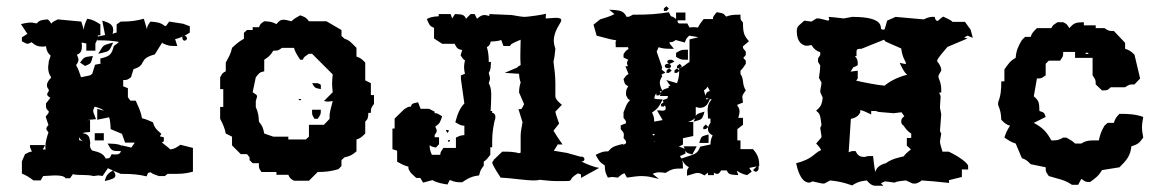

<svg xmlns="http://www.w3.org/2000/svg" viewBox="-20 -578 3760 614"><path d="M248 -483 240 -509 165 -516C150 -508 150 -510 145 -503H144C141 -508 135 -515 132 -516C110 -514 107 -513 97 -503C91 -504 85 -506 79 -506C66 -506 53 -502 47 -501L68 -469C63 -469 60 -463 50 -459V-446C60 -441 64 -438 68 -438C71 -438 75 -440 81 -443C92 -433 101 -429 114 -429C118 -429 122 -429 127 -430C129 -416 132 -409 142 -400L136 -382C136 -375 134 -370 134 -363C134 -352 136 -341 143 -332V-329C136 -322 130 -314 130 -305C130 -300 133 -295 136 -291V-287C128 -276 129 -273 141 -265L127 -247V-240C127 -233 128 -229 136 -222C136 -215 134 -216 126 -205L135 -178C124 -167 128 -163 135 -155C130 -140 125 -123 125 -108C125 -105 126 -103 126 -100H117L124 -114H76V-108C76 -106 80 -99 82 -93C74 -93 73 -91 60 -85L50 -62V-23C66 -16 74 -11 87 -1H110L118 -15C130 -15 143 -17 157 -17C177 -17 185 -14 190 -8H204L213 -21C233 -16 257 -21 279 -15C290 -16 291 -17 294 -17C298 -17 304 -16 308 -15L325 -40L341 -33C324 -23 319 -16 315 1C335 -4 349 -7 349 -17C349 -21 347 -26 342 -32L366 -22H368C405 -22 423 -20 449 -14C454 -27 452 -25 462 -27C470 -20 476 -20 488 -15H507L516 -22H534C556 -22 572 -22 597 -29V-105L557 -115C542 -105 540 -103 525 -100C517 -108 498 -121 498 -123C499 -124 502 -125 504 -126V-139L491 -142C493 -145 495 -148 496 -150C476 -167 474 -172 469 -187C455 -193 449 -196 434 -200C431 -220 424 -233 414 -256H397C395 -259 391 -264 389 -267V-296L374 -302V-322C387 -322 388 -323 399 -331L407 -357C452 -370 419 -389 475 -404L500 -444L499 -440C518 -432 519 -431 540 -431H547L540 -453C550 -455 557 -458 564 -461C563 -460 563 -457 563 -457C563 -452 566 -448 570 -448C576 -448 578 -454 578 -455C578 -459 574 -464 570 -464C577 -467 584 -472 587 -474V-494L566 -502L521 -509L511 -495H507C493 -506 484 -507 461 -509C454 -499 450 -494 450 -484L440 -518C416 -512 402 -509 368 -509H366L353 -500V-474C348 -473 344 -472 340 -469C341 -474 342 -478 342 -483C342 -502 323 -507 307 -512L316 -466L293 -461V-465H301V-500C286 -509 279 -515 259 -518C253 -506 249 -497 248 -483ZM236 -378 252 -367C272 -376 270 -373 277 -399C250 -395 251 -398 236 -378ZM301 -417 294 -406 307 -409C331 -415 329 -414 342 -442L331 -439C311 -434 309 -431 301 -417ZM324 -119C336 -97 338 -95 359 -95H367C364 -86 359 -84 349 -84C344 -84 344 -84 337 -85C330 -71 332 -72 318 -71C310 -88 297 -91 274 -97C267 -107 268 -108 268 -119H269C266 -137 267 -149 244 -152C248 -154 253 -155 268 -156V-194H257L287 -197C280 -215 278 -219 278 -224C278 -227 280 -231 283 -237C296 -233 306 -230 312 -224L291 -230V-195L329 -203C333 -191 333 -179 334 -165L370 -150L380 -122H411L400 -106L370 -113V-112C354 -119 344 -118 324 -119ZM283 -129H312V-152H283ZM291 -449H296C318 -449 339 -448 360 -444C357 -440 352 -437 344 -431C337 -404 332 -398 301 -391V-376L304 -375L284 -371L275 -342L268 -337L239 -331C235 -343 231 -357 224 -368V-371C228 -376 231 -382 231 -387C231 -392 228 -397 226 -403C240 -408 242 -419 242 -431C242 -435 241 -438 241 -442L256 -439V-416H285V-439C288 -444 290 -449 291 -453ZM549 -479 548 -480 547 -479 549 -477ZM550 -482ZM233 -130C233 -133 233 -136 234 -139C237 -132 241 -128 247 -126C243 -127 239 -128 233 -130Z M978 -312C987 -296 987 -297 1006 -293C1006 -311 1008 -306 996 -312ZM936 -261C932 -257 941 -257 942 -258C946 -262 937 -262 936 -261ZM978 -227C978 -210 977 -212 986 -198H996C1005 -212 1006 -210 1006 -227ZM836 -170 844 -160ZM882 -425H920C925 -409 931 -401 940 -387H948C954 -398 953 -396 968 -406H978L1044 -340C1043 -330 1042 -320 1042 -311C1042 -302 1043 -292 1044 -283L1016 -255C1028 -252 1031 -253 1044 -255C1040 -236 1034 -223 1034 -206V-198L1016 -179H968V-141L958 -132H902V-141H854L825 -151C821 -170 820 -174 808 -189C807 -208 806 -217 798 -236V-255C800 -263 802 -267 802 -270C802 -275 798 -276 788 -283L798 -331C810 -345 808 -346 825 -350V-387C839 -396 845 -401 854 -416C871 -416 868 -416 882 -425ZM940 -529C928 -522 921 -519 912 -510C901 -513 892 -515 886 -515C878 -515 873 -512 864 -501C848 -509 843 -509 825 -510C810 -500 814 -502 808 -491H788V-482H770L760 -473V-454C744 -445 736 -438 722 -425C718 -405 711 -395 702 -378V-350C691 -344 693 -346 684 -331V-293H694V-236H684V-198C693 -181 698 -170 702 -151L722 -141V-113L750 -85H770L778 -75V-66L788 -56H808C808 -39 807 -42 816 -28H864V-19H902C908 -8 905 -9 920 0H968L996 -28C1020 -28 1039 -30 1062 -37L1072 -47V-66L1082 -75C1101 -79 1105 -82 1120 -94V-132C1133 -136 1137 -140 1148 -151V-189C1157 -198 1157 -201 1158 -217H1166C1166 -234 1167 -232 1176 -246V-274H1166V-312L1148 -321V-378C1137 -389 1133 -393 1120 -397V-425L1110 -435C1099 -446 1095 -450 1082 -454L1072 -463V-482L1024 -510H968C958 -523 956 -523 940 -529Z M1564 -208V-199C1559 -186 1554 -152 1554 -131V-107H1548V-83C1538 -70 1536 -67 1527 -61V-48C1519 -37 1517 -37 1512 -17C1500 -15 1486 -15 1458 5H1457C1442 5 1433 4 1420 -2H1418L1411 12C1399 10 1377 7 1363 -2L1333 6L1324 -9H1311L1294 -25C1286 -37 1286 -37 1286 -45C1272 -49 1266 -52 1250 -61V-96L1235 -101V-167H1242V-199L1273 -229C1285 -236 1285 -237 1294 -237C1297 -249 1302 -247 1317 -251L1325 -230H1352L1370 -221V-216C1379 -216 1379 -215 1394 -206C1387 -186 1387 -184 1372 -173C1378 -160 1379 -159 1370 -146V-139H1384V-117L1374 -106C1365 -108 1359 -109 1354 -114V-111C1354 -102 1356 -95 1361 -83H1388C1388 -91 1390 -93 1398 -105H1438V-138C1451 -144 1453 -145 1465 -146V-176C1453 -176 1449 -180 1436 -187C1444 -217 1452 -234 1465 -247L1454 -325V-337L1467 -342C1465 -350 1464 -356 1464 -363C1464 -370 1465 -377 1467 -385C1460 -389 1459 -392 1453 -401L1458 -418C1445 -420 1440 -424 1434 -438H1394L1368 -455V-489C1353 -495 1353 -499 1345 -517C1352 -521 1360 -525 1383 -526V-533H1421L1426 -519L1435 -533C1457 -532 1465 -532 1470 -518L1485 -533H1498L1505 -519H1507C1516 -528 1524 -530 1529 -530C1535 -530 1538 -528 1545 -527V-533L1615 -530C1620 -530 1645 -524 1658 -524C1665 -524 1712 -530 1726 -534L1725 -519C1735 -519 1747 -521 1756 -521C1766 -521 1775 -520 1775 -513C1775 -505 1751 -481 1751 -448C1751 -437 1754 -429 1756 -422C1755 -409 1753 -393 1750 -381C1753 -358 1756 -335 1756 -313V-270C1756 -259 1774 -245 1777 -243L1756 -221C1757 -212 1766 -190 1768 -183L1750 -160C1755 -151 1773 -124 1779 -116H1764C1763 -116 1762 -115 1762 -114V-113L1751 -96L1793 -89L1836 -77H1841C1844 -77 1849 -74 1849 -69C1849 -68 1848 -62 1842 -62H1839C1846 -58 1860 -51 1883 -44L1896 -41L1838 -9V-20C1837 -20 1835 -22 1829 -23H1827C1792 -2 1818 1 1787 1H1757C1743 1 1726 -1 1706 -3C1703 -2 1697 -1 1688 -1C1658 -1 1613 -9 1581 -10C1578 -15 1554 -50 1554 -59C1554 -59 1559 -66 1560 -66L1557 -65L1586 -93H1596C1611 -93 1626 -92 1640 -88C1641 -88 1642 -89 1645 -90V-144C1645 -156 1648 -171 1651 -187L1638 -229H1647C1649 -231 1654 -240 1656 -245L1640 -282V-284C1640 -295 1642 -305 1645 -314C1642 -323 1640 -333 1640 -342L1594 -345L1634 -362C1635 -364 1637 -366 1645 -370C1644 -378 1644 -392 1644 -403C1644 -421 1645 -440 1645 -451C1614 -438 1614 -437 1611 -431H1590L1583 -450C1571 -446 1561 -446 1549 -445C1548 -439 1547 -433 1537 -427C1542 -411 1543 -396 1543 -380H1550C1549 -362 1550 -356 1543 -345C1544 -339 1547 -333 1547 -327C1547 -322 1544 -317 1543 -312C1546 -306 1551 -296 1551 -276C1551 -265 1550 -237 1549 -223H1554V-217C1559 -217 1562 -214 1564 -208ZM1420 -131 1417 -125H1413L1412 -129ZM1415 -162H1406C1406 -158 1408 -159 1411 -153H1412C1415 -159 1415 -158 1415 -162ZM1831 -66Z M2205 -236V-207C2209 -213 2208 -214 2233 -221L2230 -211C2224 -195 2223 -196 2198 -189L2203 -200C2194 -193 2187 -190 2180 -188H2197V-143L2164 -136V-116C2155 -111 2153 -110 2151 -109C2156 -108 2161 -106 2170 -102L2166 -110H2208L2194 -84C2176 -89 2176 -89 2172 -96V-87C2158 -80 2158 -80 2154 -79C2156 -77 2158 -73 2159 -71C2197 -85 2210 -82 2219 -109L2252 -116C2252 -127 2254 -135 2259 -145C2252 -148 2244 -155 2244 -165C2244 -169 2245 -177 2252 -185V-199H2244V-205C2244 -211 2243 -217 2243 -223C2243 -231 2242 -245 2256 -260L2250 -261C2243 -243 2236 -233 2216 -233C2214 -233 2207 -236 2205 -236ZM2142 -517V-538H2172V-513H2147V-507L2151 -503H2178L2185 -490C2190 -491 2194 -491 2198 -491C2202 -491 2206 -491 2212 -490C2217 -500 2221 -505 2230 -517H2260C2260 -526 2261 -525 2272 -539C2290 -536 2294 -536 2302 -525C2316 -530 2325 -531 2342 -531H2348V-526C2348 -514 2348 -516 2356 -506V-504C2356 -470 2361 -463 2375 -446L2356 -430C2356 -421 2356 -425 2365 -413V-402L2357 -393L2365 -384V-374C2359 -366 2356 -359 2348 -352V-341C2360 -326 2352 -309 2365 -289C2353 -273 2354 -271 2354 -267C2354 -264 2355 -260 2356 -250L2338 -243V-240C2343 -234 2345 -228 2345 -222C2345 -216 2343 -207 2341 -201H2356V-179L2338 -165V-129H2348V-101H2388C2403 -84 2408 -71 2408 -48L2406 -47V-38C2405 -35 2403 -29 2397 -29H2395L2388 -34L2400 -46L2376 -41L2384 -29L2369 -18C2355 -21 2348 -25 2336 -32L2341 -18C2314 -20 2311 -19 2304 -33H2286C2280 -22 2274 -18 2263 -26V-18H2244V-26L2233 -17C2227 -20 2220 -25 2211 -25C2204 -25 2201 -23 2177 -16V-24C2177 -36 2178 -37 2183 -43C2170 -51 2167 -56 2162 -66C2163 -61 2164 -54 2164 -45V-39H2158C2136 -39 2129 -38 2108 -25C2102 -26 2096 -27 2088 -27C2082 -27 2076 -26 2067 -22L2087 -6L2065 -11C2053 -14 2041 -15 2032 -15C2019 -15 2006 -13 1985 -10L1977 -24C1970 -22 1965 -18 1956 -10C1944 -11 1943 -12 1939 -12C1934 -12 1929 -11 1924 -10C1917 -23 1914 -31 1914 -49C1899 -58 1894 -65 1885 -83C1906 -93 1910 -94 1925 -94C1936 -106 1939 -109 1961 -115L1975 -118L1971 -113L1982 -120C1982 -129 1983 -125 1974 -137C1975 -142 1975 -144 1975 -148C1975 -154 1971 -158 1965 -165V-177L1982 -184C1982 -192 1981 -192 1974 -201V-219C1981 -235 1982 -245 1995 -258C1988 -260 1987 -264 1982 -274V-275C1982 -288 1982 -291 1989 -302C1977 -309 1978 -310 1974 -325C1982 -336 1982 -337 1990 -341L1980 -366H1988C1987 -370 1985 -373 1985 -376C1985 -380 1987 -383 1989 -387L1974 -394V-405C1981 -415 1982 -417 1990 -421L1987 -430V-427H1949V-432C1949 -439 1947 -444 1951 -449C1929 -452 1909 -459 1888 -464L1878 -499L1899 -516C1914 -521 1931 -525 1945 -533L1928 -547L1945 -546C1969 -544 1975 -540 1984 -524C1993 -524 1992 -525 2004 -531H2006C2057 -531 2082 -533 2119 -539C2129 -516 2124 -533 2142 -517ZM2074 -124C2073 -125 2073 -126 2072 -126V-124ZM2246 -148V-121H2216C2224 -143 2220 -141 2246 -148ZM2074 -147 2073 -149 2070 -150 2066 -147C2068 -145 2069 -145 2069 -145C2073 -146 2073 -146 2074 -147ZM2229 -165V-172L2237 -180L2245 -172L2237 -165ZM2099 -258C2116 -263 2115 -262 2116 -271H2090L2093 -278L2087 -273H2079V-279C2075 -276 2074 -271 2072 -264C2076 -261 2075 -261 2099 -260C2088 -237 2083 -230 2065 -218C2070 -209 2072 -201 2072 -192V-189L2099 -194L2081 -225H2090C2092 -225 2097 -224 2098 -224C2109 -224 2111 -229 2107 -241L2102 -237L2094 -238V-245L2102 -251ZM2111 -345 2112 -353 2120 -360 2128 -352 2119 -345ZM2174 -419H2180V-387H2174C2156 -387 2157 -388 2142 -396V-409C2157 -417 2156 -419 2174 -419ZM2137 -381 2120 -373C2116 -376 2114 -378 2114 -381C2114 -385 2118 -387 2124 -387C2129 -387 2130 -387 2137 -381ZM2126 -366C2126 -363 2123 -360 2115 -360C2108 -360 2106 -364 2106 -367C2106 -370 2108 -374 2116 -374C2123 -374 2126 -369 2126 -366ZM2103 -543V-551L2111 -558L2119 -551L2112 -543ZM2239 -260 2247 -262 2238 -265ZM2250 -287C2248 -292 2246 -296 2242 -301C2240 -295 2237 -293 2231 -289L2236 -272C2238 -279 2239 -284 2250 -287ZM2170 -442 2141 -450C2133 -445 2132 -443 2121 -443C2121 -437 2122 -439 2135 -422H2124C2107 -422 2099 -423 2086 -427L2080 -413L2098 -361C2090 -355 2107 -349 2107 -346C2107 -343 2089 -341 2098 -335C2094 -328 2090 -321 2090 -314C2090 -305 2094 -296 2098 -288C2103 -294 2112 -295 2118 -297V-302L2124 -304C2123 -305 2121 -307 2119 -310L2111 -322L2145 -312C2150 -325 2152 -337 2152 -351L2145 -345H2137V-353L2145 -359L2152 -353V-359L2145 -360V-367L2154 -374L2161 -366L2153 -360C2167 -365 2172 -372 2185 -380V-452L2214 -459L2184 -464C2173 -454 2174 -452 2170 -442ZM2089 -285 2094 -281C2095 -285 2095 -286 2096 -287Z M2893 -100C2881 -91 2874 -84 2870 -78C2857 -75 2831 -70 2813 -56C2791 -51 2782 -39 2779 -28C2775 -48 2774 -64 2772 -79H2763C2761 -79 2752 -79 2745 -76C2726 -76 2721 -85 2716 -95H2707C2700 -94 2697 -92 2694 -91L2701 -198C2717 -201 2726 -208 2731 -219V-226C2742 -224 2751 -219 2766 -212V-223H2781L2790 -220L2838 -216L2863 -219L2872 -206C2865 -202 2862 -196 2862 -190C2862 -185 2864 -179 2870 -176C2874 -169 2883 -157 2894 -151V-137H2880V-112C2883 -110 2886 -107 2893 -100ZM2569 6C2572 5 2575 4 2578 2C2601 7 2608 9 2612 9H2616L2635 -1C2663 2 2680 6 2705 15C2716 8 2725 2 2752 -1C2761 10 2769 16 2780 16H2805L2797 8L2810 2H2811L2841 6C2847 3 2848 2 2877 -1L2899 9H2909C2913 7 2922 5 2927 -1C2945 0 2980 3 3015 7V-2L3056 -12V-37C3057 -37 3057 -37 3058 -36H3076V-47C3076 -57 3042 -80 3014 -93H2994C2990 -106 2986 -119 2986 -126L2990 -151C2988 -154 2986 -158 2986 -160L2990 -213L2986 -233C2986 -248 2988 -258 2988 -267C2988 -273 2986 -277 2983 -281L2986 -282H2990V-291C2990 -316 2981 -325 2981 -334C2981 -337 2985 -344 2990 -352V-355C2990 -365 2981 -377 2977 -382V-385C2980 -394 3004 -421 3010 -428L3074 -455L3063 -458C3067 -460 3070 -462 3074 -464L3091 -457L3084 -483L3066 -508H3026C3020 -515 3008 -519 2996 -525C2989 -520 2983 -515 2979 -511C2972 -512 2972 -514 2969 -524H2960C2955 -524 2946 -522 2934 -516L2844 -524L2817 -512C2814 -503 2811 -488 2808 -483C2803 -483 2799 -484 2798 -485C2794 -488 2811 -524 2707 -524H2705L2678 -519C2673 -519 2659 -522 2630 -524L2632 -514C2631 -513 2629 -513 2628 -512L2600 -519H2591L2575 -509L2552 -512C2538 -498 2528 -496 2528 -479C2528 -441 2547 -435 2555 -432H2564L2575 -434C2582 -422 2592 -414 2603 -411V-402L2596 -391V-380L2603 -369C2603 -361 2602 -349 2599 -329L2607 -314C2607 -310 2606 -303 2603 -288V-287C2603 -283 2604 -280 2611 -266C2608 -240 2603 -236 2590 -224C2600 -215 2603 -215 2607 -179C2607 -177 2605 -173 2603 -169L2607 -143V-139L2590 -119C2593 -116 2602 -107 2606 -98C2583 -89 2581 -70 2526 -56C2529 -42 2539 4 2566 6ZM2986 -157ZM2703 -399ZM2733 -422H2735L2807 -451L2812 -445L2862 -423C2866 -391 2877 -382 2877 -376C2877 -375 2876 -374 2876 -373L2857 -377C2864 -363 2870 -348 2881 -339C2848 -331 2821 -315 2809 -304C2784 -306 2740 -315 2718 -320L2723 -327V-352L2700 -349L2709 -363C2715 -365 2718 -366 2723 -370V-377C2723 -385 2720 -392 2714 -399H2719V-411C2719 -420 2721 -422 2733 -422Z M3452 -409C3453 -410 3464 -410 3460 -406C3459 -405 3448 -405 3452 -409ZM3362 -507C3347 -497 3348 -499 3342 -488H3296C3285 -477 3280 -473 3276 -460H3258L3248 -450C3236 -430 3230 -417 3228 -393C3209 -382 3205 -374 3192 -356V-318H3182C3182 -293 3181 -274 3172 -251V-242C3180 -223 3181 -214 3182 -195C3193 -184 3197 -180 3210 -176C3201 -162 3197 -154 3192 -138C3206 -129 3212 -124 3228 -119L3248 -72C3261 -68 3265 -64 3276 -53L3324 -43C3324 -26 3325 -29 3334 -15C3362 -6 3384 -4 3408 13H3428L3438 -6C3452 3 3449 4 3466 4C3484 -9 3493 -15 3504 -34L3560 -43C3582 -65 3595 -79 3598 -110C3619 -117 3622 -119 3636 -138C3634 -150 3632 -160 3632 -171C3632 -182 3634 -192 3636 -204C3611 -213 3588 -214 3560 -214C3549 -203 3546 -198 3542 -185H3522L3512 -176C3502 -159 3498 -148 3494 -129H3476C3461 -129 3450 -127 3438 -119H3418C3409 -128 3402 -131 3390 -138H3380C3364 -129 3360 -129 3342 -129C3327 -157 3314 -170 3286 -185L3324 -204C3319 -219 3319 -218 3304 -223C3303 -248 3304 -255 3286 -270L3296 -327C3313 -327 3310 -328 3324 -337V-374L3334 -384H3370C3379 -398 3380 -395 3380 -412H3418V-393H3474V-337C3483 -323 3484 -325 3484 -308L3504 -289H3510C3521 -289 3523 -290 3532 -299H3578C3592 -308 3591 -308 3608 -308L3626 -327L3608 -403C3597 -414 3591 -418 3578 -422V-441L3542 -479C3525 -479 3526 -479 3512 -488H3484V-497H3446V-507C3421 -506 3415 -506 3400 -488C3390 -503 3391 -501 3380 -507Z"/></svg>

Font: GNUTypewriter
Style: Standard
Weight: 400
Version: Version 001.000